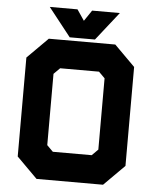

<svg xmlns="http://www.w3.org/2000/svg" viewBox="-58 -906 769 955"><g transform="rotate(5 326.5 -429.0)"><path d="M160.5 0 57.5 -103V-597L160.5 -700H492.5L595.5 -597V-103L492.5 0ZM229.5 -141.5H423.5L454 -172V-528L423.5 -558.5H229.5L199 -528V-172ZM197 -71H457.5L524.5 -138V-562.5L457.5 -629.5H197L130 -562.5V-138ZM197 -71 130 -138V-562.5L197 -629.5H457.5L524.5 -562.5V-138L457.5 -71ZM263.5 -716 151.5 -858H290L326.5 -804L363 -858H501.5L389.5 -716ZM297 -755H354L396.5 -813L354 -755H297L254.5 -813Z"/></g></svg>

Font: Tourney Thin Black
Style: Regular
Weight: 900
Version: Version 1.015